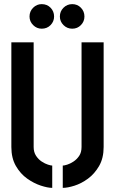

<svg xmlns="http://www.w3.org/2000/svg" viewBox="-20 -905 557 930"><path d="M330 -766Q305 -766 287.5 -783.5Q270 -801 270 -825Q270 -850 287.5 -867.5Q305 -885 330 -885Q355 -885 372 -867.5Q389 -850 389 -825Q389 -801 372 -783.5Q355 -766 330 -766ZM182 -766Q158 -766 140.5 -783.5Q123 -801 123 -825Q123 -850 140.5 -867.5Q158 -885 182 -885Q208 -885 225 -867.5Q242 -850 242 -825Q242 -801 225 -783.5Q208 -766 182 -766ZM233 5Q211 5 177.5 -6Q144 -17 111.5 -40Q79 -63 57 -101Q35 -139 35 -193V-700H143V-193Q143 -168 154.5 -150.5Q166 -133 182 -122.5Q198 -112 212.5 -107.5Q227 -103 233 -103ZM284 5V-103Q291 -103 305.5 -107.5Q320 -112 336 -122.5Q352 -133 363.5 -150Q375 -167 375 -193V-700H482V-193Q482 -139 460 -101Q438 -63 406 -39.5Q374 -16 340.5 -5.5Q307 5 284 5Z"/></svg>

Font: Stick No Bills ExtraLight SemiBold
Style: Regular
Weight: 600
Version: Version 2.000